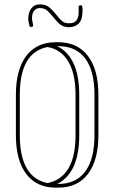

<svg xmlns="http://www.w3.org/2000/svg" viewBox="-20 -858 525 882"><path d="M53 -423Q53 -538 100.5 -601Q148 -664 236 -664H248Q336 -664 384 -601Q432 -538 432 -423V-237Q432 -122 384 -59Q336 4 248 4H236Q148 4 100.5 -59Q53 -122 53 -237ZM344 -237Q344 -64 243 -13H248Q329 -13 371.5 -70Q414 -127 414 -237V-423Q414 -533 371.5 -589.5Q329 -646 248 -646H243Q344 -595 344 -423ZM71 -423V-237Q71 -43 198 -17Q327 -43 327 -237V-423Q327 -519 294 -575Q261 -631 198 -642Q71 -617 71 -423ZM341 -824Q341 -834 350 -834Q358 -834 358 -826Q359 -821 359 -816.5Q359 -812 359 -808Q359 -768 342 -750.5Q325 -733 297 -733Q270 -733 253.5 -748Q237 -763 224 -780Q211 -796 198 -808.5Q185 -821 163 -821Q146 -821 136.5 -808.5Q127 -796 127 -776Q127 -763 132 -745V-743Q132 -734 124 -734Q116 -734 115 -740Q113 -749 111.5 -757Q110 -765 110 -773Q110 -801 124 -819.5Q138 -838 163 -838Q191 -838 208 -823Q225 -808 238 -791Q251 -774 263.5 -762.5Q276 -751 297 -751Q321 -751 330.5 -763.5Q340 -776 341 -793Q342 -810 341 -824Z"/></svg>

Font: Libertine Sup Thin
Style: Regular
Weight: 100
Designer: Bastien Sozeau
Foundry: NBR — Bastien Sozeau
Version: Version 2.003; ttfautohint (v1.8.4.7-5d5b);gftools[0.9.33]